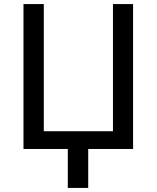

<svg xmlns="http://www.w3.org/2000/svg" viewBox="-20 -734 772 946"><path d="M635.7 0H414.6V191.9H314V0H95.7V-713.9H195.8V-87.4H536.6V-713.9H635.7Z"/></svg>

Font: Open Sans Medium
Style: Regular
Weight: 500
Designer: Monotype Design Team
Foundry: Monotype Imaging Inc.
Version: Version 3.000